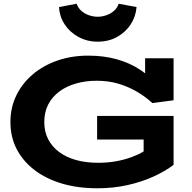

<svg xmlns="http://www.w3.org/2000/svg" viewBox="-20 -999 1032 1032"><path d="M503 13Q398 13 312.5 -12.5Q227 -38 165 -85.5Q103 -133 69.5 -198Q36 -263 36 -343Q36 -421 68 -486.5Q100 -552 157 -600Q214 -648 290 -674Q366 -700 454 -700Q537 -700 607.5 -680.5Q678 -661 736.5 -622Q795 -583 838 -526L760 -550V-686H913V-460L799 -445Q766 -476 720.5 -503.5Q675 -531 620 -548Q565 -565 500 -565Q441 -565 389.5 -550.5Q338 -536 299.5 -507.5Q261 -479 239.5 -438Q218 -397 218 -343Q218 -291 239 -250.5Q260 -210 298.5 -181.5Q337 -153 390 -138.5Q443 -124 507 -124Q560 -124 605.5 -132.5Q651 -141 688.5 -155Q726 -169 752 -185V-249H502V-376H913V-113Q867 -78 804 -49.5Q741 -21 665 -4Q589 13 503 13ZM505 -775Q448 -775 401.5 -800.5Q355 -826 327.5 -868Q300 -910 297 -961L392 -979Q399 -957 417 -941Q435 -925 458.5 -917Q482 -909 505 -909Q528 -909 551.5 -917Q575 -925 593 -941Q611 -957 618 -979L714 -961Q710 -910 682.5 -868Q655 -826 609.5 -800.5Q564 -775 505 -775Z"/></svg>

Font: BioRhyme SemiExpanded ExtraBold
Style: Regular
Weight: 800
Width: 6
Designer: Aoife Mooney
Foundry: Aoife Mooney Type
Version: Version 1.600;gftools[0.9.33]